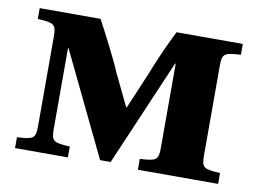

<svg xmlns="http://www.w3.org/2000/svg" viewBox="-60 -576 889 662"><g transform="rotate(10 384.5 -245.0)"><path d="M29 0H214V-38C157 -41 149 -45 149 -87V-371H151L325 -10H362L522 -383H524V-87C524 -45 516 -41 459 -38V0H740V-38C683 -41 675 -45 675 -87V-403C675 -445 683 -449 740 -452V-490H508C488 -450 458 -385 437 -330L384 -205H382L328 -317C315 -350 265 -448 242 -490H29V-452C86 -449 94 -445 94 -403V-87C94 -45 86 -41 29 -38Z"/></g></svg>

Font: Heuristica
Style: Bold
Weight: 700
Version: Version 1.0.1